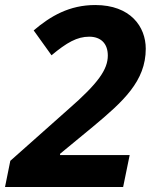

<svg xmlns="http://www.w3.org/2000/svg" viewBox="-44 -744 615 764"><path d="M446 0 472 -127H195V-132L326 -240C446 -340 536 -421 536 -550C536 -638 475 -724 335 -724C232 -724 157 -680 90 -623L161 -524C222 -575 263 -598 311 -598C356 -598 385 -572 385 -523C385 -468 347 -413 230 -311L-3 -104L-24 0Z"/></svg>

Font: BC Sans
Style: Bold Italic
Weight: 700
Italic angle: -12°
Designer: Monotype Design Team
Province of B.C.
Foundry: Monotype Imaging Inc.
Version: Version 2.000;GOOG;noto-source:20170915:90ef993387c0